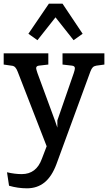

<svg xmlns="http://www.w3.org/2000/svg" viewBox="-32 -771 586 1041"><path d="M534 -482V-421L490 -415Q478 -413 471 -406Q464 -399 458 -383L274 119Q249 186 209.5 218Q170 250 114 250Q65 250 17 236L6 163Q48 173 86 173Q165 173 195 90L221 22L64 -382Q58 -398 50.5 -406Q43 -414 30 -415L-12 -421V-482H230V-421L178 -415Q164 -413 164 -401Q164 -396 171 -375L266 -117L279 -79V-118L368 -375Q374 -393 374 -401Q374 -413 359 -415L307 -421V-482ZM367 -553 269 -677 171 -553 122 -588 233 -751H307L416 -588Z"/></svg>

Font: Enriqueta Medium
Style: Regular
Weight: 500
Designer: Viviana Monsalve, Gustavo Ibarra
Foundry: 72Puntos
Version: Version 2.000